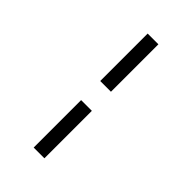

<svg xmlns="http://www.w3.org/2000/svg" viewBox="-234 -738 910 910"><g transform="rotate(45 221.5 -283.0)"><path d="M257 -219V99H185V-219ZM185 -347V-665H257V-347Z"/></g></svg>

Font: Maven Pro
Style: Regular
Weight: 400
Designer: Joe Prince
Foundry: Joe Prince
Version: Version 2.103